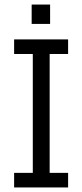

<svg xmlns="http://www.w3.org/2000/svg" viewBox="-20 -823 362 843"><path d="M42 0V-64H124V-586H42V-650H279V-586H198V-64H279V0ZM119 -803H200V-718H119Z"/></svg>

Font: Zilla Slab Regular
Style: Regular
Weight: 400
Designer: Typotheque.com
Foundry: Typotheque type foundry
Version: Version 1.0; 2017